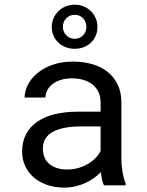

<svg xmlns="http://www.w3.org/2000/svg" viewBox="-20 -806 640 835"><path d="M432.1 0Q426.8 -10.3 423.6 -25.6Q420.4 -41 418.9 -57.6Q405.3 -43.9 388.4 -31.7Q371.6 -19.5 351.3 -10.3Q331.1 -1 308.1 4.4Q285.2 9.8 259.3 9.8Q217.3 9.8 183.3 -2.4Q149.4 -14.6 125.7 -35.4Q102.1 -56.2 89.1 -84.7Q76.2 -113.3 76.2 -146.5Q76.2 -189.9 93.5 -222.7Q110.8 -255.4 142.6 -277.1Q174.3 -298.8 219 -309.6Q263.7 -320.3 318.8 -320.3H417.5V-361.8Q417.5 -385.7 408.7 -404.8Q399.9 -423.8 383.8 -437.3Q367.7 -450.7 344.5 -458Q321.3 -465.3 292.5 -465.3Q265.6 -465.3 244.4 -458.5Q223.1 -451.7 208.5 -440.4Q193.8 -429.2 185.8 -413.8Q177.7 -398.4 177.7 -381.8H86.9Q87.4 -410.6 101.8 -438.5Q116.2 -466.3 143.3 -488.5Q170.4 -510.7 209.2 -524.4Q248 -538.1 297.4 -538.1Q342.3 -538.1 380.9 -527.1Q419.4 -516.1 447.5 -493.9Q475.6 -471.7 491.7 -438.5Q507.8 -405.3 507.8 -360.8V-115.2Q507.8 -88.9 512.7 -59.3Q517.6 -29.8 526.4 -7.8V0ZM272.5 -68.8Q298.8 -68.8 321.8 -75.7Q344.7 -82.5 363.5 -93.8Q382.3 -105 396 -119.4Q409.7 -133.8 417.5 -149.4V-256.3H333.5Q254.4 -256.3 210.4 -232.9Q166.5 -209.5 166.5 -159.2Q166.5 -139.6 173.1 -123Q179.7 -106.4 192.9 -94.5Q206.1 -82.5 226.1 -75.7Q246.1 -68.8 272.5 -68.8ZM205.1 -688.5Q205.1 -709.5 213.1 -727.3Q221.2 -745.1 234.6 -758.1Q248 -771 266.4 -778.3Q284.7 -785.6 305.2 -785.6Q325.7 -785.6 343.5 -778.3Q361.3 -771 374.8 -758.1Q388.2 -745.1 396 -727.3Q403.8 -709.5 403.8 -688.5Q403.8 -667.5 396 -649.9Q388.2 -632.3 374.8 -619.9Q361.3 -607.4 343.5 -600.6Q325.7 -593.8 305.2 -593.8Q284.7 -593.8 266.4 -600.6Q248 -607.4 234.6 -619.9Q221.2 -632.3 213.1 -649.9Q205.1 -667.5 205.1 -688.5ZM253.4 -688.5Q253.4 -677.7 257.6 -668.5Q261.7 -659.2 268.8 -652.1Q275.9 -645 285.2 -641.1Q294.4 -637.2 305.2 -637.2Q315.9 -637.2 325 -641.1Q334 -645 340.8 -651.9Q347.7 -658.7 351.6 -668Q355.5 -677.2 355.5 -688.5Q355.5 -711.9 341.1 -726.8Q326.7 -741.7 305.2 -741.7Q283.7 -741.7 268.6 -726.8Q253.4 -711.9 253.4 -688.5Z"/></svg>

Font: Roboto Mono
Style: Regular
Weight: 400
Designer: Google
Version: Version 2.000985; 2015; ttfautohint (v1.3)